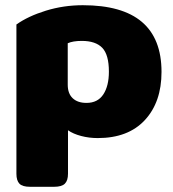

<svg xmlns="http://www.w3.org/2000/svg" viewBox="-20 -515 663 737"><path d="M43 152V-421Q88 -453 156 -474Q224 -495 298 -495Q600 -495 600 -239Q600 -123 536 -54Q472 15 355 15Q322 15 291.5 7Q261 -1 241 -15V152Q241 178 229 190Q217 202 188 202H95Q66 202 54.5 190Q43 178 43 152ZM398 -240Q398 -305 372.5 -331.5Q347 -358 294 -358Q260 -358 240 -349V-190Q240 -156 259 -138Q278 -120 312 -120Q355 -120 376.5 -152.5Q398 -185 398 -240Z"/></svg>

Font: Mitr SemiBold
Style: Regular
Weight: 600
Designer: Thanarat Vachiruckul
Foundry: Cadson Demak
Version: Version 1.003